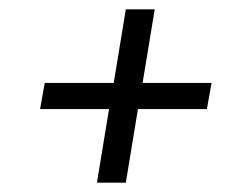

<svg xmlns="http://www.w3.org/2000/svg" viewBox="-20 -546 540 412"><path d="M250 -154H188L214 -312H66L76 -368H224L250 -526H312L286 -368H434L424 -312H276Z"/></svg>

Font: Iosevka Curly Slab Light
Style: Italic
Weight: 300
Italic angle: -9°
Monospace: yes
Designer: Belleve Invis
Foundry: Belleve Invis
Version: Version 22.1.2; ttfautohint (v1.8.4)